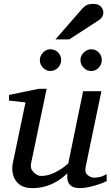

<svg xmlns="http://www.w3.org/2000/svg" viewBox="-20 -947 567 979"><path d="M523.9 -23.9Q511.7 -17.1 487.5 -8.5Q463.4 0 436.5 6.1Q409.7 12.2 388.2 12.2Q359.9 12.2 345.9 2.9Q332 -6.3 327.4 -19.3Q322.8 -32.2 323 -44.7Q323.2 -57.1 323.2 -63Q244.1 12.2 147 12.2Q100.6 12.2 76.7 -8.3Q52.7 -28.8 46.1 -57.9Q39.6 -86.9 44.9 -112.8L109.9 -424.8L25.9 -434.1V-462.9L176.8 -494.1H217.8L138.2 -112.8Q132.8 -87.4 151.6 -68.6Q170.4 -49.8 189.9 -49.8Q226.1 -49.8 262.9 -68.8Q299.8 -87.9 328.1 -113.8L403.8 -481.9H497.1L417 -97.2Q410.6 -66.4 427.5 -53.7Q444.3 -41 460.9 -41Q470.7 -41 486.8 -43.9Q502.9 -46.9 523.9 -59.1ZM499 -641.1Q499 -618.7 483.4 -601.8Q467.8 -585 444.8 -585Q422.4 -585 406.2 -601.8Q390.1 -618.7 390.1 -641.1Q390.1 -662.1 407 -679Q423.8 -695.8 444.8 -695.8Q467.8 -695.8 483.4 -679.7Q499 -663.6 499 -641.1ZM292 -641.1Q292 -618.7 275.9 -601.8Q259.8 -585 236.8 -585Q215.3 -585 199.2 -601.6Q183.1 -618.2 183.1 -640.1Q183.1 -661.6 199.2 -678.7Q215.3 -695.8 236.8 -695.8Q259.8 -695.8 275.9 -679.7Q292 -663.6 292 -641.1ZM506.8 -884.3Q506.8 -870.1 500.5 -860.4Q494.1 -850.6 482.9 -843.3L333 -746.1H262.7L398.9 -902.3Q408.7 -913.6 421.1 -920.4Q433.6 -927.2 456.1 -927.2Q481.9 -927.2 494.4 -913.3Q506.8 -899.4 506.8 -884.3Z"/></svg>

Font: Charis
Style: Italic
Weight: 400
Italic angle: -11°
Designer: Walt Agee, Miriam Martin, Annie Olsen, Victor Gaultney, Lorna Priest, Alan Ward, Bob Hallissy, Martin Hosken, Sharon Cor
Foundry: SIL Global
Version: Version 7.000